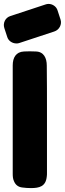

<svg xmlns="http://www.w3.org/2000/svg" viewBox="-37 -962 332 981"><path d="M28 -628V-74C28 -60 29 -47 35 -35C43 -16 58 -6 77 -4C92 -2 106 -1 121 -1C164 -1 197 -9 202 -60C203 -66 203 -72 203 -78V-397C203 -504 203 -520 202 -627C202 -665 187 -699 144 -699C125 -700 106 -700 86 -699C44 -697 28 -667 28 -628ZM257 -909C251 -929 231 -942 211 -942C206 -942 200 -941 195 -939L16 -880C-10 -872 -23 -844 -15 -819L0 -773C6 -753 26 -740 47 -740C51 -740 56 -740 61 -742L240 -801C266 -809 281 -838 272 -863Z"/></svg>

Font: Periwinkle
Style: Bold
Weight: 700
Version: Version 2.001